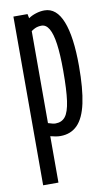

<svg xmlns="http://www.w3.org/2000/svg" viewBox="-86 -590 479 844"><g transform="rotate(-10 153.0 -168.0)"><path d="M36.3 210V-543.1H99.3L103.1 -524Q117.2 -533.9 136.6 -540Q155.9 -546.2 175.1 -546.2Q228.6 -546.2 255.5 -478Q282.5 -409.9 282.5 -279.1Q282.5 -177.9 268.7 -114Q254.9 -50 225.2 -20Q195.5 10 149.2 10Q140.1 10 128.6 8.2Q117.1 6.3 104.6 2.9V210ZM137.4 -48.2Q165.5 -48.2 181.2 -68.1Q197 -88 203.9 -136.6Q210.7 -185.2 210.7 -270.1Q210.7 -343.6 204.2 -390.2Q197.7 -436.8 184.3 -459.6Q171 -482.3 150.9 -482.3Q143 -482.3 135.4 -480.8Q127.9 -479.3 120.9 -476Q113.9 -472.7 104.6 -466.2V-55.6Q117 -51.9 123.6 -50.1Q130.2 -48.2 137.4 -48.2Z"/></g></svg>

Font: Georama ExtraCondensed Thin
Style: Regular
Weight: 100
Width: 2
Designer: Jean-Baptiste Levee
Foundry: Production Type
Version: Version 1.001